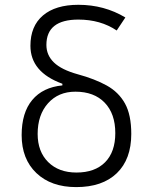

<svg xmlns="http://www.w3.org/2000/svg" viewBox="-20 -762 626 792"><path d="M294.4 9.8Q190.9 9.8 130.1 -48.1Q69.3 -106 69.3 -204.6Q69.3 -297.4 113 -349.6Q156.7 -401.9 237.3 -409.7V-416.5Q105.5 -464.4 105.5 -573.2Q105.5 -654.3 157.2 -698.2Q209 -742.2 303.2 -742.2Q410.2 -742.2 497.1 -689.9L461.4 -636.2Q394.5 -681.2 303.2 -681.2Q171.4 -681.2 171.4 -576.7Q171.4 -534.2 202.6 -504.2Q233.9 -474.1 300.8 -455.6Q371.1 -436.5 420.4 -409.2Q469.7 -381.8 495.6 -335Q521.5 -288.1 521.5 -209.5Q521.5 -105 461.9 -47.6Q402.3 9.8 294.4 9.8ZM295.4 -50.3Q371.6 -50.3 413.6 -92.8Q455.6 -135.3 455.6 -212.9Q455.6 -293 411.9 -338.4Q368.2 -383.8 291 -383.8Q220.7 -383.8 178 -335.9Q135.3 -288.1 135.3 -209.5Q135.3 -136.7 178.7 -93.5Q222.2 -50.3 295.4 -50.3Z"/></svg>

Font: Cascadia Code NF Light
Style: Regular
Weight: 300
Monospace: yes
Designer: Aaron Bell
Foundry: Saja Typeworks
Version: Version 2404.023; ttfautohint (v1.8.4)